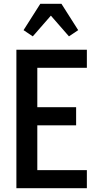

<svg xmlns="http://www.w3.org/2000/svg" viewBox="-20 -999 540 1019"><path d="M67 0V-735H441V-639H178V-430H384V-334H178V-96H441V0ZM154 -806 105 -839 194 -979H306L395 -839L346 -806L250 -916Z"/></svg>

Font: Iosevka Term
Style: Bold
Weight: 700
Monospace: yes
Designer: Belleve Invis
Foundry: Belleve Invis
Version: Version 30.0.1